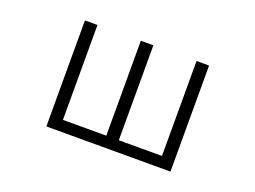

<svg xmlns="http://www.w3.org/2000/svg" viewBox="-84 -657 1167 878"><g transform="rotate(20 500.0 -218.0)"><path d="M802 40H198V-476H259V-14H470V-476H531V-14H741V-476H802Z"/></g></svg>

Font: NanumGothicCoding
Style: Regular
Weight: 400
Monospace: yes
Designer: Kwon Bruce; Nicolas Noh; Sung-woo Choi; Go-un Cha; Soo-hyun Park;
Foundry: NHN Corporation
Version: Version 2.000;PS 1;hotconv 1.0.49;makeotf.lib2.0.14853